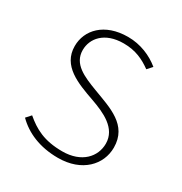

<svg xmlns="http://www.w3.org/2000/svg" viewBox="-126 -584 652 689"><g transform="rotate(30 200.0 -239.0)"><path d="M208 12C308 12 364 -50 364 -120C364 -214 280 -237 204 -266C146 -288 92 -310 92 -368C92 -415 128 -462 208 -462C258 -462 292 -445 324 -422L342 -442C308 -470 262 -490 210 -490C112 -490 60 -432 60 -366C60 -284 138 -256 212 -230C268 -210 332 -182 332 -118C332 -64 290 -16 210 -16C134 -16 92 -40 52 -74L34 -54C74 -14 132 12 208 12Z"/></g></svg>

Font: Source Sans Pro ExtraLight
Style: Regular
Weight: 200
Designer: Paul D. Hunt
Foundry: Adobe Systems Incorporated
Version: Version 3.006;hotconv 1.0.111;makeotfexe 2.5.65597